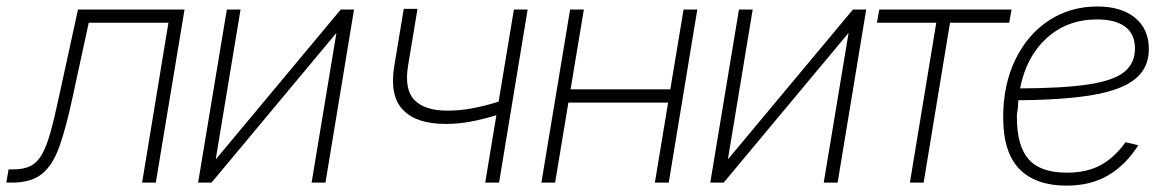

<svg xmlns="http://www.w3.org/2000/svg" viewBox="-46 -565 3599 594"><path d="M-26.4 0 -19.5 -41H-4.9Q27.3 -41 48.1 -51.3Q68.8 -61.5 83.5 -86.9Q98.1 -112.3 110.6 -157.2Q123 -202.1 137.7 -271.5L195.3 -535.6H524.9L436 0H393.6L475.1 -494.6H228.5L177.7 -260.3Q158.2 -169.4 137.9 -112.1Q117.7 -54.7 84.2 -27.3Q50.8 0 -8.8 0Z M960.9 0H918L994.6 -461.9H993.7L608.4 0H566.9L655.8 -535.6H698.2L621.6 -73.2H622.6L1008.3 -535.6H1049.3Z M1332.5 -181.6Q1241.7 -181.6 1200.2 -225.6Q1158.7 -269.5 1173.8 -360.8L1203.1 -537.6H1245.6L1216.3 -360.8Q1204.6 -287.6 1236.6 -255.1Q1268.6 -222.7 1338.4 -222.7Q1377.4 -222.7 1416.7 -230.2Q1456.1 -237.8 1496.6 -250.5L1543.9 -535.6H1586.4L1498 0H1455.1L1489.7 -208.5Q1443.8 -194.8 1407.2 -188.2Q1370.6 -181.6 1332.5 -181.6Z M1760.3 -535.6 1719.2 -288.6H2027.8L2068.8 -535.6H2111.3L2022.9 0H1980L2021 -247.6H1712.4L1671.4 0H1628.9L1717.8 -535.6Z M2545.4 0H2502.4L2579.1 -461.9H2578.1L2192.9 0H2151.4L2240.2 -535.6H2282.7L2206.1 -73.2H2207L2592.8 -535.6H2633.8Z M2769 0 2850.6 -494.6H2667L2674.3 -535.6H3083.5L3076.2 -494.6H2893.1L2811.5 0Z M3253.4 9.3Q3158.2 9.3 3107.9 -42Q3057.6 -93.3 3057.6 -202.1Q3057.6 -303.2 3095.2 -380.6Q3132.8 -458 3198.7 -501.5Q3264.6 -544.9 3349.1 -544.9Q3422.9 -544.9 3465.6 -510Q3508.3 -475.1 3508.3 -412.6Q3508.3 -356 3467 -321.5Q3425.8 -287.1 3336.7 -271.5Q3247.6 -255.9 3104.5 -254.9Q3103.5 -243.2 3103 -231Q3100.6 -215.8 3100.1 -211.4Q3099.6 -207 3100.1 -204.1Q3100.1 -202.6 3100.1 -201.2Q3100.1 -113.3 3136.5 -72Q3172.9 -30.8 3254.9 -30.8Q3315.4 -30.8 3358.4 -53.7Q3401.4 -76.7 3436 -125L3475.6 -115.7Q3436.5 -54.2 3382.3 -22.5Q3328.1 9.3 3253.4 9.3ZM3109.9 -291.5Q3244.6 -292 3322.3 -304Q3399.9 -315.9 3432.6 -342.8Q3465.3 -369.6 3465.3 -415Q3465.3 -459.5 3435.1 -482.2Q3404.8 -504.9 3347.7 -504.9Q3255.4 -504.9 3191.9 -446.8Q3128.4 -388.7 3109.9 -291.5Z"/></svg>

Font: Inter Display Extra Light
Style: Italic
Weight: 200
Italic angle: -9.39999°
Designer: Rasmus Andersson
Foundry: rsms
Version: Version 4.000;git-4fc901f